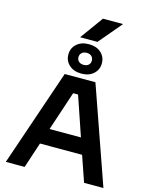

<svg xmlns="http://www.w3.org/2000/svg" viewBox="-166 -1296 1104 1400"><g transform="rotate(15 386.5 -596.0)"><path d="M437 -1018.1H306.2L432.1 -1191.9H584ZM382.8 -764.2Q325.7 -764.2 290.8 -795.4Q255.9 -826.7 255.9 -875Q255.9 -923.3 290.8 -954.6Q325.7 -985.8 382.8 -985.8Q439.5 -985.8 474.1 -954.6Q508.8 -923.3 508.8 -875Q508.8 -826.7 474.1 -795.4Q439.5 -764.2 382.8 -764.2ZM345.7 -842.5Q359.4 -830.1 382.8 -830.1Q406.2 -830.1 419.7 -842.5Q433.1 -855 433.1 -875Q433.1 -895 419.7 -908Q406.2 -920.9 382.8 -920.9Q359.4 -920.9 345.7 -908Q332 -895 332 -875Q332 -855 345.7 -842.5ZM160.2 0H18.1L267.1 -730H499L754.9 0H608.9L542 -193.8H224.1ZM264.2 -314H501L399.9 -610.8H362.8Z"/></g></svg>

Font: Sora SemiBold
Style: Regular
Weight: 600
Designer: Jonathan Barnbrook, Julián Moncada
Foundry: Barnbrook Fonts
Version: Version 2.000